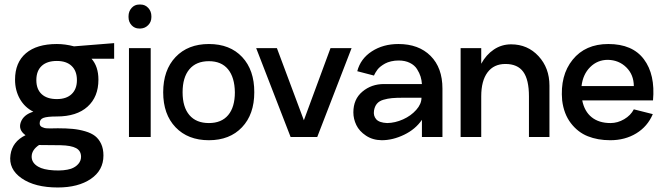

<svg xmlns="http://www.w3.org/2000/svg" viewBox="-20 -600 2907 841"><path d="M480 -411.1V-342.8H380.9Q411.1 -308.6 411.1 -251Q411.1 -175.8 363.5 -132.8Q315.9 -89.8 229 -89.8Q187 -89.8 170.4 -83.7Q153.8 -77.6 153.8 -60.1Q153.8 -54.2 156.2 -50Q158.7 -45.9 163.8 -43.5Q168.9 -41 174.1 -39.6Q179.2 -38.1 187.7 -37.8Q196.3 -37.6 202.1 -37.6Q208 -37.6 218 -37.8Q228 -38.1 232.9 -38.1Q270.5 -38.1 298.6 -35.4Q326.7 -32.7 353.3 -24.9Q379.9 -17.1 396.5 -4.2Q413.1 8.8 423.1 30.3Q433.1 51.8 433.1 81.1Q433.1 146 377.9 183.6Q322.8 221.2 232.9 221.2Q132.8 221.2 74.7 180.9Q16.6 140.6 25.9 78.1Q34.2 20 91.8 -7.8Q59.1 -31.2 71 -64.5Q83 -97.7 126 -110.8Q88.4 -129.4 67.1 -166.7Q45.9 -204.1 45.9 -251Q45.9 -326.2 93.5 -366.7Q141.1 -407.2 229 -407.2Q265.6 -407.2 304.2 -397ZM229 -166Q271 -166 293.9 -188Q316.9 -210 316.9 -249Q316.9 -289.1 293.9 -311Q271 -333 229 -333Q186 -333 162.6 -311.3Q139.2 -289.6 139.2 -249Q139.2 -209 162.6 -187.5Q186 -166 229 -166ZM245.1 36.1 150.9 35.2Q119.6 56.2 118.7 84.5Q117.7 112.8 147 129.9Q169.9 143.6 215.1 146.2Q260.3 148.9 291 139.2Q311.5 131.8 323.2 117.9Q335 104 335 86.9Q335 60.5 313.2 48.8Q291.5 37.1 245.1 36.1Z M589.4 -475.1Q569.8 -475.1 556.4 -489.5Q543 -503.9 543 -524.9V-528.8Q543 -550.3 556.4 -565.2Q569.8 -580.1 589.4 -580.1H596.2Q615.7 -580.1 629.4 -565.2Q643.1 -550.3 643.1 -528.8V-524.9Q643.1 -504.4 629.4 -490.2Q615.7 -476.1 596.2 -475.1ZM544.9 0V-389.2H640.1V0Z M895 14.2Q803.2 14.2 749 -42.5Q694.8 -99.1 694.8 -195.8Q694.8 -293 749 -350.1Q803.2 -407.2 895 -407.2Q987.3 -407.2 1040.8 -350.1Q1094.2 -293 1093.8 -195.8Q1093.8 -99.1 1040 -42.5Q986.3 14.2 895 14.2ZM895 -61Q950.2 -61 979.5 -95.9Q1008.8 -130.9 1008.8 -195.8Q1007.8 -261.2 978.8 -296.6Q949.7 -332 895 -332Q839.4 -332 809.6 -296.6Q779.8 -261.2 779.8 -195.8Q779.8 -130.9 809.6 -95.9Q839.4 -61 895 -61Z M1427.7 -389.2H1520L1369.6 0H1252.9L1102.1 -389.2H1192.9L1311 -73.2Z M1725.1 -407.2Q1814 -407.2 1866 -355.2Q1918 -303.2 1918 -211.9V0H1828.1V-75.2Q1799.8 -33.7 1750.2 -9.8Q1700.7 14.2 1651.9 14.2Q1612.3 13.7 1583 -5.9Q1553.7 -25.4 1540.8 -52.2Q1527.8 -79.1 1527.8 -107.9Q1527.8 -165.5 1567.4 -198.7Q1606.9 -231.9 1662.1 -231.9H1828.1Q1827.1 -248.5 1822.3 -264.4Q1817.4 -280.3 1806.6 -297.4Q1795.9 -314.5 1775.1 -324.7Q1754.4 -335 1726.1 -335Q1708.5 -335 1693.1 -331.3Q1677.7 -327.6 1667 -321.8Q1656.2 -315.9 1647.5 -309.1Q1638.7 -302.2 1633.5 -295.2Q1628.4 -288.1 1624.8 -282.2Q1621.1 -276.4 1619.6 -272.5L1618.2 -269L1544.9 -288.1Q1559.1 -342.8 1608.6 -375Q1658.2 -407.2 1725.1 -407.2ZM1675.8 -61Q1710.4 -61.5 1745.4 -77.1Q1780.3 -92.8 1803.2 -118.7Q1826.2 -144.5 1826.2 -171.9H1746.1Q1715.8 -171.9 1697 -170.2Q1678.2 -168.5 1659.7 -163.1Q1641.1 -157.7 1631.1 -145.8Q1621.1 -133.8 1618.2 -115.2Q1614.7 -92.8 1627.9 -77.6Q1641.1 -62.5 1675.8 -61Z M2218.8 -405.8Q2291 -405.8 2338.9 -354Q2386.7 -302.2 2386.7 -225.1V0H2296.9V-178.2Q2296.9 -251 2272 -285.4Q2247.1 -319.8 2193.8 -319.8Q2143.1 -319.8 2115.5 -283Q2087.9 -246.1 2087.9 -178.2V-168V0H1997.6V-389.2H2087.9V-320.8Q2109.4 -360.4 2143.3 -383.1Q2177.2 -405.8 2218.8 -405.8Z M2530.3 -160.2Q2540 -111.8 2571.8 -86.4Q2603.5 -61 2654.3 -61Q2685.5 -61 2714.1 -77.9Q2742.7 -94.7 2756.3 -121.1L2839.4 -100.1Q2816.4 -45.9 2767.1 -15.9Q2717.8 14.2 2653.3 14.2Q2598.1 14.2 2554.7 -3.2Q2511.2 -20.5 2480.5 -60.5Q2449.7 -100.6 2442.4 -160.2Q2432.6 -269.5 2488.3 -338.4Q2543.9 -407.2 2644.5 -407.2Q2750.5 -407.2 2800.5 -340.3Q2850.6 -273.4 2840.3 -160.2ZM2642.6 -337.9Q2597.2 -337.9 2565.2 -306.2Q2533.2 -274.4 2527.3 -223.1H2756.3Q2755.9 -272.9 2723.4 -304.9Q2690.9 -336.9 2642.6 -337.9Z"/></svg>

Font: Neutral Grotesk
Style: Regular
Weight: 400
Designer: Nawras Khrais
Foundry: Nawras Khrais
Version: Version 1.000;PS 001.000;hotconv 1.0.88;makeotf.lib2.5.64775